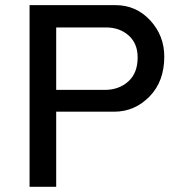

<svg xmlns="http://www.w3.org/2000/svg" viewBox="-20 -719 709 739"><path d="M196.3 -373H382.8Q437.5 -373 473.6 -405.3Q509.8 -437.5 509.8 -498Q509.8 -551.8 475.1 -582.5Q440.4 -613.3 388.7 -613.3H196.3ZM196.3 0H93.8V-699.2H424.8Q503.9 -699.2 558.1 -640.6Q612.3 -582 612.3 -501Q612.3 -405.3 555.2 -347.2Q498 -289.1 419.9 -289.1H196.3Z"/></svg>

Font: Druckschrift BY WOK
Style: Medium
Weight: 400
Version: Version 001.000